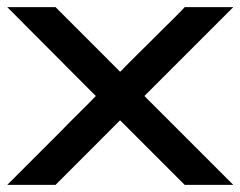

<svg xmlns="http://www.w3.org/2000/svg" viewBox="-27 -520 676 540"><path d="M129.2 0H-6.7L145.8 -152.5Q164.2 -171.7 200 -207.1Q235.8 -242.5 242.5 -250Q145.8 -346.7 -6.7 -500H129.2L310.8 -318.3Q314.2 -320.8 319.2 -326.2Q324.2 -331.7 325.8 -333.3L479.2 -485.8L492.5 -500H629.2L379.2 -250L629.2 0H492.5L310.8 -181.7Z"/></svg>

Font: 0xA000
Style: Bold
Weight: 700
Version: Version 0.1